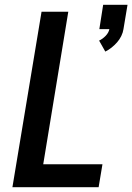

<svg xmlns="http://www.w3.org/2000/svg" viewBox="-20 -784 554 804"><path d="M421 -568 395 -614Q410 -621 422.5 -634Q435 -647 438 -662H396L412 -764H514L497 -662Q495 -648 488 -633.5Q481 -619 470.5 -607Q460 -595 447.5 -585Q435 -575 421 -568ZM32 0 154 -735H266L161 -96H409L393 0Z"/></svg>

Font: Iosevka SS04 Oblique
Style: Bold
Weight: 700
Italic angle: -9°
Monospace: yes
Designer: Belleve Invis
Foundry: Belleve Invis
Version: Version 19.0.0; ttfautohint (v1.8.4)